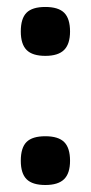

<svg xmlns="http://www.w3.org/2000/svg" viewBox="-20 -524 262 554"><path d="M182.1 -60.1Q182.1 -23.9 165 -7.1Q147.9 9.8 110.8 9.8Q73.7 9.8 56.9 -6.8Q40 -23.4 40 -60.1Q40 -97.7 56.6 -114.3Q73.2 -130.9 110.8 -130.9Q148.4 -130.9 165.3 -114Q182.1 -97.2 182.1 -60.1ZM182.1 -433.1Q182.1 -397 165 -379.9Q147.9 -362.8 110.8 -362.8Q73.7 -362.8 56.9 -379.6Q40 -396.5 40 -433.1Q40 -470.7 56.6 -487.3Q73.2 -503.9 110.8 -503.9Q148.4 -503.9 165.3 -487.1Q182.1 -470.2 182.1 -433.1Z"/></svg>

Font: Fivo Sans Modern Med
Style: Regular
Weight: 450
Designer: Alexander Slobzheninov
Foundry: Alexander Slobzheninov
Version: 1.0